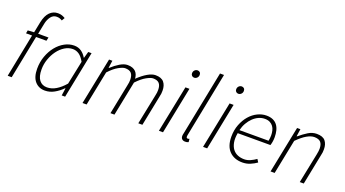

<svg xmlns="http://www.w3.org/2000/svg" viewBox="-56 -1283 3320 1847"><g transform="rotate(20 1604.0 -359.5)"><path d="M73 -444 79 -476 143 -480 165 -590Q180 -662 214.5 -696.5Q249 -731 297 -731Q322 -731 339.5 -724.5Q357 -718 372 -709L354 -678Q343 -685 329.5 -690Q316 -695 297 -695Q261 -695 238 -664.5Q215 -634 206 -590L184 -480H290L282 -444H176L88 0H47L135 -444Z M430 12Q367 12 328.5 -32Q290 -76 290 -161Q290 -230 312 -290.5Q334 -351 370.5 -396Q407 -441 454 -466.5Q501 -492 551 -492Q593 -492 624 -470.5Q655 -449 675 -414H678L697 -480H731L635 0H600L611 -76H607Q570 -38 525 -13Q480 12 430 12ZM439 -24Q486 -24 531 -51Q576 -78 619 -128L669 -369Q643 -416 613.5 -436Q584 -456 550 -456Q507 -456 467.5 -431.5Q428 -407 398 -366.5Q368 -326 350 -274.5Q332 -223 332 -169Q332 -96 360.5 -60Q389 -24 439 -24Z M813 0 910 -480H944L933 -404H937Q978 -442 1020 -467Q1062 -492 1097 -492Q1127 -492 1147.5 -484Q1168 -476 1181 -462.5Q1194 -449 1200.5 -430.5Q1207 -412 1208 -392Q1258 -440 1303 -466Q1348 -492 1383 -492Q1443 -492 1469.5 -460Q1496 -428 1496 -375Q1496 -357 1494.5 -344Q1493 -331 1488 -310L1426 0H1384L1446 -304Q1451 -326 1452.5 -339Q1454 -352 1454 -366Q1454 -411 1434.5 -433Q1415 -455 1371 -455Q1348 -455 1305 -431.5Q1262 -408 1211 -354L1140 0H1099L1160 -304Q1165 -326 1166.5 -339Q1168 -352 1168 -366Q1168 -411 1148.5 -433Q1129 -455 1085 -455Q1062 -455 1019 -431.5Q976 -408 926 -354L855 0Z M1595 0 1692 -480H1733L1637 0ZM1738 -596Q1724 -596 1714.5 -605.5Q1705 -615 1705 -629Q1705 -649 1717.5 -661.5Q1730 -674 1747 -674Q1761 -674 1770.5 -665Q1780 -656 1780 -640Q1780 -621 1767.5 -608.5Q1755 -596 1738 -596Z M1867 12Q1847 12 1835 1Q1823 -10 1823 -31Q1823 -42 1828 -62L1959 -719H2000L1869 -59Q1867 -51 1867 -46.5Q1867 -42 1867 -39Q1867 -24 1881 -24Q1885 -24 1887.5 -24.5Q1890 -25 1898 -28L1901 5Q1893 9 1885.5 10.5Q1878 12 1867 12Z M2047 0 2144 -480H2185L2089 0ZM2190 -596Q2176 -596 2166.5 -605.5Q2157 -615 2157 -629Q2157 -649 2169.5 -661.5Q2182 -674 2199 -674Q2213 -674 2222.5 -665Q2232 -656 2232 -640Q2232 -621 2219.5 -608.5Q2207 -596 2190 -596Z M2269 -186Q2269 -254 2291 -310.5Q2313 -367 2348 -407.5Q2383 -448 2428 -470Q2473 -492 2519 -492Q2558 -492 2585.5 -479.5Q2613 -467 2630 -444.5Q2647 -422 2655 -390.5Q2663 -359 2663 -322Q2663 -296 2659 -274Q2655 -252 2650 -238H2315Q2305 -181 2313 -140.5Q2321 -100 2341 -74Q2361 -48 2391.5 -35.5Q2422 -23 2458 -23Q2490 -23 2521 -37Q2552 -51 2578 -70L2597 -40Q2568 -19 2531 -3.5Q2494 12 2452 12Q2368 12 2318.5 -38.5Q2269 -89 2269 -186ZM2321 -271H2619Q2625 -299 2625 -328Q2625 -352 2619.5 -375.5Q2614 -399 2601 -417Q2588 -435 2567 -446Q2546 -457 2515 -457Q2483 -457 2452.5 -443.5Q2422 -430 2396 -405Q2370 -380 2350.5 -346Q2331 -312 2321 -271Z M2738 0 2835 -480H2869L2858 -404H2862Q2907 -442 2948 -467Q2989 -492 3034 -492Q3096 -492 3122 -460Q3148 -428 3148 -375Q3148 -357 3146.5 -344Q3145 -331 3140 -310L3078 0H3037L3099 -304Q3103 -326 3105 -339Q3107 -352 3107 -366Q3107 -411 3087 -433Q3067 -455 3021 -455Q2989 -455 2947 -431.5Q2905 -408 2851 -354L2780 0Z"/></g></svg>

Font: TypoPRO Source Sans Pro
Style: Italic
Weight: 300
Italic angle: -11°
Designer: Paul D. Hunt
Foundry: Adobe Systems Incorporated
Version: Version 1.075;PS 2.000;hotconv 1.0.86;makeotf.lib2.5.63406